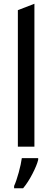

<svg xmlns="http://www.w3.org/2000/svg" viewBox="-20 -780 278 1021"><path d="M163 0H75V-726L163 -760ZM183 61V70Q176 99 152.5 144.5Q129 190 103 221H55V209Q67 183 79.5 137.5Q92 92 96 61Z"/></svg>

Font: Advent Sans Logo
Style: Regular
Weight: 400
Designer: Types & Symbols
Foundry: Types & Symbols
Version: Version 1.002